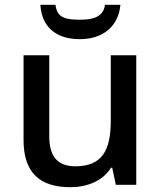

<svg xmlns="http://www.w3.org/2000/svg" viewBox="-20 -769 670 799"><path d="M481 -749H417C410 -697 364 -687 314 -687C254 -687 217 -694 211 -749H148C153 -662 208 -606 312 -606C413 -606 474 -664 481 -749ZM547 -539H441V-266C441 -144 405 -77 294 -77C219 -77 185 -118 185 -202V-539H78V-186C78 -49 147 10 273 10C341 10 407 -15 442 -71H447L462 0H547Z"/></svg>

Font: Noto Sans Bassa Vah Medium
Style: Regular
Weight: 500
Designer: Monotype Design Team
Foundry: Monotype Imaging Inc.
Version: Version 2.002